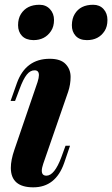

<svg xmlns="http://www.w3.org/2000/svg" viewBox="-20 -780 476 814"><path d="M145 -461.4Q145 -481.9 127 -481.9Q108.9 -482.4 93.8 -463.9Q78.6 -445.3 63 -402.8L43.9 -352.1H24.9L51.8 -428.2Q88.9 -530.8 190.9 -530.8Q237.3 -530.8 258.3 -508.3Q279.3 -486.3 279.3 -454.1Q279.3 -421.9 269 -391.1L163.1 -85Q157.2 -67.4 157.2 -56.2Q157.2 -35.2 176.8 -35.2Q210.9 -35.2 240.2 -113.8L257.8 -162.1H276.9L252 -88.9Q215.8 14.2 121.1 14.2Q26.4 14.2 25.9 -67.9Q25.9 -101.6 41 -145L139.2 -432.1Q145 -450.7 145 -461.4ZM423.3 -648.4Q398.4 -609.9 348.6 -609.9Q317.4 -609.9 300.8 -627.9Q284.2 -646 284.7 -673.8Q285.2 -701.7 296.9 -720.7Q308.6 -740.2 328.1 -750Q347.7 -759.8 375 -759.8Q402.3 -759.8 418.9 -741.7Q435.5 -723.6 435.5 -695.3Q435.5 -667 423.3 -648.4ZM209 -695.3Q209 -667.5 196.3 -648.4Q170.9 -609.9 121.6 -609.9Q89.8 -610.4 73.2 -627.9Q56.6 -645.5 56.6 -673.3Q56.6 -701.2 68.8 -720.7Q81.1 -740.2 100.6 -750Q120.1 -759.8 147.5 -759.8Q174.8 -759.8 191.9 -741.2Q209 -722.7 209 -695.3Z"/></svg>

Font: PlayfairDisplay-BoldItalic
Style: Bold Italic
Weight: 700
Italic angle: -14.9847°
Designer: Claus Eggers Sørensen
Foundry: Claus Eggers Sørensen
Version: Version 1.002;PS 001.002;hotconv 1.0.70;makeotf.lib2.5.58329